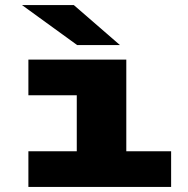

<svg xmlns="http://www.w3.org/2000/svg" viewBox="-20 -734 740 754"><path d="M91.5 0V-140H281.5V-360H91.5V-500H476V-140H652V0ZM283 -557 66.5 -714H270L451 -557Z"/></svg>

Font: Trispace SemiExpanded ExtraBold
Style: Regular
Weight: 800
Width: 6
Designer: Tyler Finck
Foundry: Etcetera Type Company
Version: Version 1.210; ttfautohint (v1.8.3)